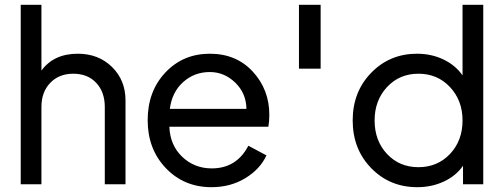

<svg xmlns="http://www.w3.org/2000/svg" viewBox="-20 -765 2092 797"><path d="M303 -542Q389 -542 445 -487Q501 -432 501 -348V0H415V-321Q415 -383 379.5 -421Q344 -459 284 -459Q225 -459 188.5 -421Q152 -383 152 -321V0H66V-745H152V-472Q203 -542 303 -542Z M1098 -288Q1098 -262 1094 -239H683Q686 -162 736.5 -114Q787 -66 859 -66Q962 -66 1011 -160L1086 -120Q1060 -63 998.5 -25.5Q937 12 858 12Q744 12 668.5 -67Q593 -146 593 -266Q593 -386 666.5 -464Q740 -542 851 -542Q961 -542 1029.5 -467.5Q1098 -393 1098 -288ZM685 -313H1003Q1002 -378 956.5 -422Q911 -466 851 -466Q787 -466 740.5 -424.5Q694 -383 685 -313Z M1221 -480V-745H1311V-480Z M1900 -745H1986V0H1902V-77Q1873 -35 1822.5 -11.5Q1772 12 1712 12Q1598 12 1521 -67Q1444 -146 1444 -265Q1444 -384 1521 -463Q1598 -542 1711 -542Q1771 -542 1821 -518Q1871 -494 1900 -452ZM1900 -265Q1900 -348 1848 -403.5Q1796 -459 1717 -459Q1638 -459 1586.5 -403.5Q1535 -348 1535 -265Q1535 -181 1586.5 -126Q1638 -71 1717 -71Q1796 -71 1848 -126Q1900 -181 1900 -265Z"/></svg>

Font: Plus Jakarta Display
Style: Regular
Weight: 400
Designer: Gumpita Rahayu
Foundry: Tokotype Studio
Version: Version 1.000;hotconv 1.0.109;makeotfexe 2.5.65596